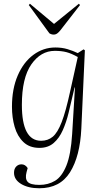

<svg xmlns="http://www.w3.org/2000/svg" viewBox="-20 -777 540 1027"><path d="M381 -309H379L347 -174Q335 -124 316 -81Q297 -38 267 -12Q237 14 191 14Q138 14 105.5 -17Q73 -48 58.5 -98Q44 -148 44 -206Q44 -302 75 -373.5Q106 -445 159 -484Q212 -523 276 -523Q312 -523 341.5 -514Q371 -505 396 -493L427 -513L434 -508L415 -89Q408 59 354.5 144.5Q301 230 190 230Q131 230 93 207Q55 184 55 147Q55 126 66.5 114Q78 102 95 102Q115 102 128 122L122 144Q113 178 127.5 195Q142 212 191 212Q238 212 274.5 190Q311 168 335 109Q359 50 366 -61ZM200 -24Q236 -24 262 -45.5Q288 -67 310 -124Q332 -181 355 -287L396 -472Q362 -491 335.5 -498Q309 -505 273 -505Q198 -505 147.5 -432.5Q97 -360 97 -216Q97 -24 200 -24ZM134 -750 140 -757 269 -649 402 -757 408 -750 303 -615Q295 -605 286.5 -598.5Q278 -592 267 -592Q255 -592 244 -599Z"/></svg>

Font: Display Extralight
Style: Italic
Weight: 200
Italic angle: -2°
Designer: Latin by Veronika Burian and Jose Scaglione. Greek by Irene Vlachou. Cyrillic by Vera Evstafieva
Foundry: TypeTogether
Version: Version 3.002